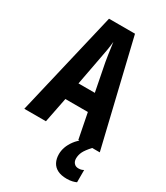

<svg xmlns="http://www.w3.org/2000/svg" viewBox="-229 -809 984 1139"><g transform="rotate(30 263.0 -240.0)"><path d="M370 0 336 -172H182L148 0H0L168 -714H346L517 0ZM278 -480Q274 -504 270.5 -526.5Q267 -549 264.5 -569.5Q262 -590 259 -608Q257 -582 251.5 -549.5Q246 -517 239 -482L203 -291H315ZM413 102Q413 121 424 133.5Q435 146 454 146Q466 146 474 143.5Q482 141 489 137V221Q479 226 462.5 230Q446 234 425 234Q387 234 362 221.5Q337 209 324.5 185.5Q312 162 312 130Q312 106 320.5 81.5Q329 57 347.5 32Q366 7 396 -15L465 0Q434 34 423.5 56Q413 78 413 102Z"/></g></svg>

Font: Noto Sans Display ExtraCondensed
Style: Bold
Weight: 700
Width: 2
Designer: Monotype Design Team
Foundry: Monotype Imaging Inc.
Version: Version 2.003